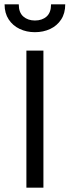

<svg xmlns="http://www.w3.org/2000/svg" viewBox="-20 -860 320 880"><path d="M179 0H101V-628H179ZM140 -712.5Q101.5 -712.5 70 -727.5Q38.5 -742.5 19.8 -771Q1 -799.5 1 -840H66Q66 -802.5 87 -784.2Q108 -766 140 -766Q173 -766 193.5 -784.2Q214 -802.5 214 -840H279Q279 -799 260.2 -770.5Q241.5 -742 210 -727.2Q178.5 -712.5 140 -712.5Z"/></svg>

Font: Betina Sans
Style: Regular
Weight: 400
Designer: Jonathan Pinhorn (font) & Cristiano Sobral (main changes)
Version: Version 2.001;April 28, 2021;FontCreator 13.0.0.2655 32-bit;